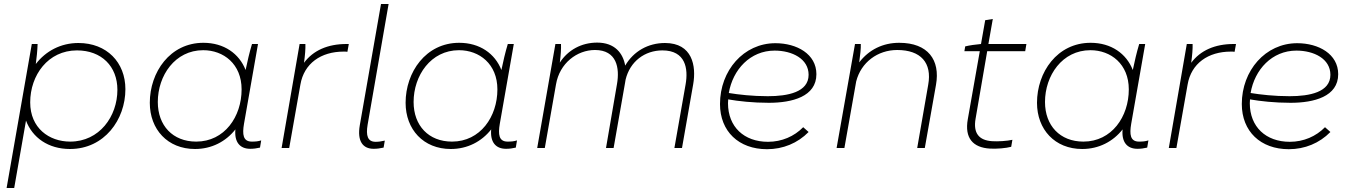

<svg xmlns="http://www.w3.org/2000/svg" viewBox="-20 -740 6765 960"><path d="M13 200H51L110 -137C142 -52 221 5 330 5C502 5 607 -142 607 -294C607 -428 514 -525 372 -525C284 -525 209 -485 159 -420C163 -449 167 -487 168 -520H139ZM331 -32C225 -32 131 -100 131 -228C131 -364 220 -488 365 -488C488 -488 567 -408 567 -291C567 -158 477 -32 331 -32Z M1231 4C1249 4 1262 2 1280 -2L1286 -38C1270 -33 1257 -32 1239 -32C1195 -32 1191 -68 1200 -121L1270 -520H1240C1227 -477 1217 -433 1208 -390C1176 -472 1100 -526 997 -526C830 -526 729 -379 729 -226C729 -93 818 5 955 5C1038 5 1109 -32 1157 -93C1151 -29 1180 4 1231 4ZM996 -489C1098 -489 1188 -420 1188 -293C1188 -157 1103 -32 961 -32C844 -32 769 -112 769 -230C769 -362 855 -489 996 -489Z M1388 0H1426L1482 -317C1500 -423 1585 -482 1698 -482C1705 -482 1711 -482 1717 -481L1724 -520H1712C1619 -520 1546 -488 1500 -426C1505 -462 1508 -497 1507 -520H1478Z M1848 4C1867 4 1878 2 1898 -2L1904 -37C1886 -33 1874 -31 1858 -31C1818 -31 1809 -62 1818 -116L1923 -720H1885L1779 -114C1765 -33 1795 4 1848 4Z M2510 4C2528 4 2541 2 2559 -2L2565 -38C2549 -33 2536 -32 2518 -32C2474 -32 2470 -68 2479 -121L2549 -520H2519C2506 -477 2496 -433 2487 -390C2455 -472 2379 -526 2276 -526C2109 -526 2008 -379 2008 -226C2008 -93 2097 5 2234 5C2317 5 2388 -32 2436 -93C2430 -29 2459 4 2510 4ZM2275 -489C2377 -489 2467 -420 2467 -293C2467 -157 2382 -32 2240 -32C2123 -32 2048 -112 2048 -230C2048 -362 2134 -489 2275 -489Z M2666 0H2704L2760 -318C2778 -424 2865 -490 2955 -490C3064 -490 3079 -400 3065 -320L3010 0H3048L3105 -324L3108 -342C3130 -433 3204 -488 3292 -488C3408 -488 3422 -397 3408 -318L3352 0H3390L3446 -319C3462 -410 3442 -525 3305 -525C3221 -525 3148 -484 3106 -412C3095 -474 3054 -527 2966 -527C2887 -527 2820 -490 2779 -427C2784 -464 2786 -497 2785 -520H2757Z M3815 6C3895 6 3968 -24 4023 -80L3996 -104C3951 -58 3889 -31 3820 -31C3700 -31 3620 -106 3620 -224L3621 -243C3673 -234 3744 -226 3824 -226C3941 -226 4062 -257 4062 -369C4062 -470 3964 -524 3857 -524C3698 -524 3580 -387 3580 -220C3580 -83 3674 6 3815 6ZM3624 -275C3644 -392 3731 -487 3853 -487C3941 -487 4023 -446 4023 -366C4023 -279 3919 -259 3819 -259C3742 -259 3673 -267 3624 -275Z M4163 0H4202L4261 -333C4285 -428 4368 -490 4466 -490C4584 -490 4641 -426 4621 -316L4566 0H4604L4660 -316C4682 -440 4620 -526 4476 -526C4395 -526 4325 -492 4276 -428C4281 -465 4285 -497 4284 -520H4255Z M4930 3C4964 5 5010 1 5036 -6L5042 -41C5016 -35 4969 -32 4941 -34C4875 -38 4845 -74 4858 -147L4916 -484H5106L5112 -520H4922L4944 -645L4906 -639L4885 -520C4861 -518 4825 -513 4806 -508L4802 -484H4879L4819 -144C4802 -49 4845 -2 4930 3Z M5667 4C5685 4 5698 2 5716 -2L5722 -38C5706 -33 5693 -32 5675 -32C5631 -32 5627 -68 5636 -121L5706 -520H5676C5663 -477 5653 -433 5644 -390C5612 -472 5536 -526 5433 -526C5266 -526 5165 -379 5165 -226C5165 -93 5254 5 5391 5C5474 5 5545 -32 5593 -93C5587 -29 5616 4 5667 4ZM5432 -489C5534 -489 5624 -420 5624 -293C5624 -157 5539 -32 5397 -32C5280 -32 5205 -112 5205 -230C5205 -362 5291 -489 5432 -489Z M5824 0H5862L5918 -317C5936 -423 6021 -482 6134 -482C6141 -482 6147 -482 6153 -481L6160 -520H6148C6055 -520 5982 -488 5936 -426C5941 -462 5944 -497 5943 -520H5914Z M6424 6C6504 6 6577 -24 6632 -80L6605 -104C6560 -58 6498 -31 6429 -31C6309 -31 6229 -106 6229 -224L6230 -243C6282 -234 6353 -226 6433 -226C6550 -226 6671 -257 6671 -369C6671 -470 6573 -524 6466 -524C6307 -524 6189 -387 6189 -220C6189 -83 6283 6 6424 6ZM6233 -275C6253 -392 6340 -487 6462 -487C6550 -487 6632 -446 6632 -366C6632 -279 6528 -259 6428 -259C6351 -259 6282 -267 6233 -275Z"/></svg>

Font: Fixel Display 20240404 ExLight
Style: Italic
Weight: 200
Italic angle: -10°
Designer: AlfaBravo + MacPaw
Foundry: Kyrylo Tkachov, Marchela Mozhyna, Serhii Makarenko, Maria Weinstein, Zakhar Kryvoshyya
Version: Version 1.211;Glyphs 3.2 (3225)